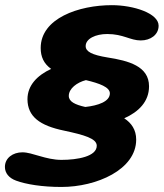

<svg xmlns="http://www.w3.org/2000/svg" viewBox="-56 -634 650 762"><path d="M188 108C327 108 484.5 39.5 484.5 -80C484.5 -119 465.5 -146 437 -164.5C494.5 -190 535.5 -231 535.5 -291.5C535.5 -371.5 454 -393 370.5 -406C309.5 -416 284 -429 284 -451C284 -480.5 323.5 -499 369.5 -499C433.5 -499 460.5 -473.5 502.5 -473.5C541.5 -473.5 573.5 -496 573.5 -532C573.5 -581.5 473.5 -613.5 388 -613.5C257 -613.5 105.5 -561.5 105.5 -443.5C105.5 -409 117.5 -381.5 147 -360.5C92 -335 53 -295.5 53 -240C53.5 -171.5 101.5 -135.5 198.5 -115.5C278 -98.5 328 -84.5 328 -55.5C328 -13 251.5 0.5 188 0.5C125.5 0.5 72.5 -29.5 33 -29.5C-5 -29.5 -36.5 -7 -36.5 28.5C-36.5 52.5 -21 72.5 8 83C47.5 97.5 111 108 188 108ZM217 -253.5C217 -282.5 249.5 -307 285 -316C339.5 -303 380 -288 380 -263.5C380 -231 333.5 -215 282.5 -209.5C242 -218.5 217 -230.5 217 -253.5Z"/></svg>

Font: Gluten
Style: Bold Italic
Weight: 700
Italic angle: -13°
Designer: Tyler Finck
Foundry: Etcetera Type Company
Version: Version 0.920